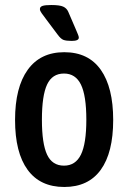

<svg xmlns="http://www.w3.org/2000/svg" viewBox="-20 -738 510 765"><path d="M236 7Q140 7 90 -61.5Q40 -130 40 -260Q40 -390 90.5 -460Q141 -530 236 -530Q332 -530 381.5 -460Q431 -390 431 -260Q431 -130 381.5 -61.5Q332 7 236 7ZM235 -78Q281 -78 302.5 -122Q324 -166 324 -261Q324 -357 302.5 -401Q281 -445 235 -445Q188 -445 167.5 -401Q147 -357 147 -261Q147 -166 167.5 -122Q188 -78 235 -78ZM266 -575Q244 -575 233 -579Q222 -583 209 -601L164 -661Q152 -677 145.5 -686Q139 -695 139 -702Q139 -711 149.5 -714.5Q160 -718 184 -718Q218 -718 232 -711.5Q246 -705 252 -691L283 -619Q287 -609 290.5 -601Q294 -593 294 -588Q294 -575 266 -575Z"/></svg>

Font: Asap Condensed Medium
Style: Regular
Weight: 500
Width: 3
Designer: Pablo Cosgaya
Foundry: Omnibus-Type
Version: Version 3.001; ttfautohint (v1.8.4.7-5d5b)